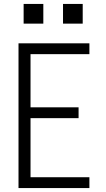

<svg xmlns="http://www.w3.org/2000/svg" viewBox="-20 -955 540 975"><path d="M74 0V-735H434V-680H135V-410H379V-355H135V-55H434V0ZM300 -835V-935H400V-835ZM100 -835V-935H200V-835Z"/></svg>

Font: Iosevka Fixed SS04 Light
Style: Regular
Weight: 300
Monospace: yes
Designer: Belleve Invis
Foundry: Belleve Invis
Version: Version 32.5.0